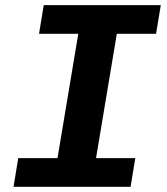

<svg xmlns="http://www.w3.org/2000/svg" viewBox="-20 -718 640 738"><path d="M481.9 0 500 -110.1H349.1L429 -588.1H579.9L598 -698.2H148.1L130 -588.1H280.9L201 -110.1H50.1L32 0Z"/></svg>

Font: Margiela Mono Italic Bold It
Style: Regular
Weight: 700
Designer: Mike Abbink, Paul van der Laan, Pieter van Rosmalen
Foundry: Bold Monday
Version: Version 2.003 2021